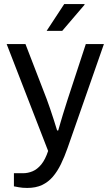

<svg xmlns="http://www.w3.org/2000/svg" viewBox="-20 -743 544 945"><path d="M114.3 182Q89.7 182 72.5 178.6Q55.2 175.1 48.5 174.1V109.6H93.1Q117.3 109.6 140.3 100Q163.4 90.4 183.2 66.4Q202.9 42.3 216.9 0L12.8 -526H105.4L209.9 -255.2Q217.3 -236.3 226.4 -208.7Q235.5 -181.1 245.1 -152.2Q254.8 -123.4 261.1 -100.9H266.6Q271.1 -116.8 277 -137Q282.9 -157.1 289.3 -178.5Q295.7 -199.9 302.2 -219.6Q308.6 -239.2 313.1 -254.2L402.3 -526H491.4L312.6 -14.6Q297.6 28.3 280 64.5Q262.5 100.6 240 126.9Q217.6 153.1 186.9 167.6Q156.1 182 114.3 182ZM209.5 -591 296.1 -723H395.5L396.5 -720L286.2 -591Z"/></svg>

Font: Archivo SemiBold
Style: Regular
Weight: 600
Designer: Hector Gatti
Foundry: Omnibus-Type
Version: Version 2.001